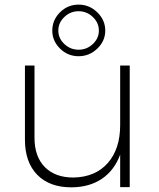

<svg xmlns="http://www.w3.org/2000/svg" viewBox="-20 -802 681 823"><path d="M86.9 -203.1V-521H127.9V-210.9Q127.9 -130.9 172.1 -85.9Q216.3 -41 294.9 -41Q389.2 -43 442.1 -103.3Q495.1 -163.6 495.1 -266.1V-521H536.1V0H495.1V-139.2Q470.2 -71.8 416.7 -35.6Q363.3 0.5 286.1 1Q191.9 1 139.4 -53Q86.9 -106.9 86.9 -203.1ZM204.1 -670.9Q204.1 -716.3 237.3 -749.3Q270.5 -782.2 316.9 -782.2Q363.3 -782.2 397.2 -749Q431.2 -715.8 431.2 -670.9Q431.2 -626.5 397.2 -593.8Q363.3 -561 316.9 -561Q270.5 -561 237.3 -593.8Q204.1 -626.5 204.1 -670.9ZM230 -670.9Q230 -637.7 255.9 -613.3Q281.7 -588.9 316.9 -588.9Q352.1 -588.9 377.9 -613.3Q403.8 -637.7 403.8 -670.9Q403.8 -704.6 377.9 -729.2Q352.1 -753.9 316.9 -753.9Q281.7 -753.9 255.9 -729.2Q230 -704.6 230 -670.9Z"/></svg>

Font: Trueno UltraLight
Style: Regular
Weight: 250
Designer: Julieta Ulanovsky
Foundry: Julieta Ulanovsky
Version: Version 3.001b | FøM Fix